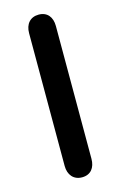

<svg xmlns="http://www.w3.org/2000/svg" viewBox="-109 -726 490 782"><g transform="rotate(-15 136.5 -335.0)"><path d="M137 8C174 8 193 -18 193 -55V-615C193 -653 173 -678 137 -678C101 -678 80 -653 80 -615V-55C80 -18 101 8 137 8Z"/></g></svg>

Font: SN Pro Medium
Style: Regular
Weight: 500
Designer: Tobias Whetton
Foundry: Supernotes
Version: Version 1.003;Glyphs 3.3 (3324)